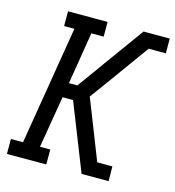

<svg xmlns="http://www.w3.org/2000/svg" viewBox="-109 -827 837 919"><g transform="rotate(15 309.5 -367.5)"><path d="M9 0V-74H69L166 -662H115V-735H311V-662H250L208 -404H250L348 -540L489 -735H619V-662H534L394 -468L321 -368L437 -73H512L513 0H379L248 -331H196L153 -74H204V0Z"/></g></svg>

Font: Iosevka Plex Etoile
Style: Italic
Weight: 400
Italic angle: -9°
Designer: Belleve Invis
Foundry: Belleve Invis
Version: Version 25.1.1; ttfautohint (v1.8.4)